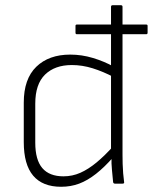

<svg xmlns="http://www.w3.org/2000/svg" viewBox="-20 -703 585 735"><path d="M274 -572Q269 -572 269 -578V-604Q269 -609 274 -609H540Q545 -609 545 -604V-578Q545 -572 540 -572H449ZM214 12Q143 12 107 -30.5Q71 -73 71 -159V-310Q71 -401 119 -447.5Q167 -494 249 -494Q293 -494 336 -481Q379 -468 415 -448L417 -407Q375 -429 335 -441.5Q295 -454 255 -454Q190 -454 152.5 -417.5Q115 -381 115 -306V-157Q115 -91 142 -59.5Q169 -28 223 -28Q257 -28 287.5 -41.5Q318 -55 349.5 -81Q381 -107 416 -146L414 -102Q380 -63 347.5 -37.5Q315 -12 283 0Q251 12 214 12ZM420 0Q414 0 413 -6Q411 -29 408.5 -53.5Q406 -78 407 -101L405 -124V-677Q405 -683 411 -683H443Q449 -683 449 -677V-111Q449 -95 449.5 -76Q450 -57 451.5 -39.5Q453 -22 455 -7Q457 0 449 0Z"/></svg>

Font: Sofia Sans ExtraLight
Style: Regular
Weight: 250
Version: Version 4.100-B